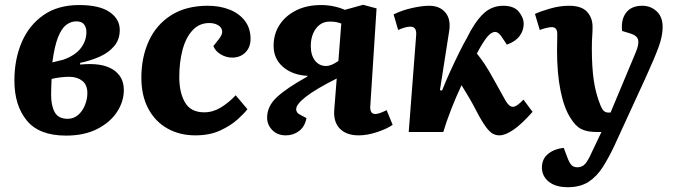

<svg xmlns="http://www.w3.org/2000/svg" viewBox="-20 -550 2817 800"><path d="M255 15Q143 15 91.5 -48Q40 -111 40 -214Q40 -303 70.5 -374Q101 -445 161 -487Q221 -529 310 -529Q394 -529 436.5 -500Q479 -471 479 -425Q479 -385 455.5 -357.5Q432 -330 394.5 -313.5Q357 -297 314 -288V-281Q403 -290 449.5 -261Q496 -232 496 -175Q496 -127 467.5 -83.5Q439 -40 385 -12.5Q331 15 255 15ZM198 -290 243 -301Q292 -318 316 -348.5Q340 -379 340 -417Q340 -435 330.5 -448Q321 -461 298 -461Q275 -461 255.5 -446Q236 -431 221.5 -394Q207 -357 198 -290ZM262 -55Q287 -55 305.5 -71Q324 -87 334 -112Q344 -137 344 -162Q344 -197 322.5 -213.5Q301 -230 269 -230Q250 -230 230 -227.5Q210 -225 195 -221Q194 -203 193.5 -186Q193 -169 193 -154Q193 -110 208 -82.5Q223 -55 262 -55Z M846 -526Q896 -526 936.5 -510Q977 -494 1000.5 -463Q1024 -432 1024 -388Q1024 -353 1002.5 -331.5Q981 -310 947 -310Q923 -310 900.5 -323Q878 -336 869 -358L892 -387Q908 -407 905.5 -422Q903 -437 888 -445.5Q873 -454 852 -454Q810 -454 782 -423.5Q754 -393 740.5 -342Q727 -291 727 -229Q727 -164 751 -123Q775 -82 831 -82Q867 -82 900 -102Q933 -122 962 -153L1011 -95Q999 -79 970.5 -53Q942 -27 898 -6.5Q854 14 794 14Q728 14 677 -15Q626 -44 597.5 -98Q569 -152 569 -226Q569 -311 600 -379Q631 -447 693 -486.5Q755 -526 846 -526Z M1383 -223Q1294 -178 1254 -146.5Q1214 -115 1214 -95Q1214 -88 1218 -82Q1222 -76 1234 -70L1257 -58Q1250 -22 1226 -4Q1202 14 1171 14Q1136 14 1114.5 -8Q1093 -30 1093 -60Q1093 -108 1134.5 -146Q1176 -184 1259 -230L1262 -234Q1199 -237 1159.5 -271Q1120 -305 1120 -359Q1120 -408 1144.5 -446Q1169 -484 1213.5 -506.5Q1258 -529 1318 -529Q1370 -529 1417 -509L1493 -530L1549 -515L1523 -110Q1520 -75 1544 -75Q1559 -75 1591 -91L1616 -30Q1594 -14 1552.5 0Q1511 14 1474 14Q1423 14 1395.5 -14.5Q1368 -43 1373 -96ZM1402 -452Q1387 -457 1377.5 -458.5Q1368 -460 1354 -460Q1318 -460 1296.5 -431Q1275 -402 1275 -358Q1275 -320 1292.5 -297.5Q1310 -275 1339 -275Q1360 -275 1390 -296Z M1813 -174 1822 -173Q1837 -211 1856 -252.5Q1875 -294 1893 -330.5Q1911 -367 1925 -391Q1956 -455 1991.5 -490.5Q2027 -526 2077 -526Q2121 -526 2141.5 -501.5Q2162 -477 2162 -450Q2162 -423 2145 -400Q2128 -377 2092 -364L2074 -391Q2058 -417 2043 -417Q2027 -417 2009 -395Q2001 -385 1990.5 -368.5Q1980 -352 1967 -327Q1984 -306 2000 -282Q2016 -258 2039 -216Q2071 -158 2086 -131.5Q2101 -105 2117 -105Q2126 -105 2137.5 -113.5Q2149 -122 2161 -135L2199 -84Q2153 -32 2119 -9Q2085 14 2061 14Q2043 14 2028.5 4Q2014 -6 1996 -33.5Q1978 -61 1951 -114Q1938 -138 1926.5 -156.5Q1915 -175 1903 -195Q1880 -146 1859.5 -93.5Q1839 -41 1827 0H1683L1714 -403Q1717 -439 1690 -439Q1679 -439 1665.5 -435Q1652 -431 1639 -425L1620 -490Q1657 -508 1698.5 -517Q1740 -526 1768 -526Q1813 -526 1836.5 -497Q1860 -468 1851 -417Z M2540 57Q2517 106 2492 145.5Q2467 185 2432.5 207.5Q2398 230 2346 230Q2295 230 2266.5 207Q2238 184 2238 148Q2238 112 2264 91Q2290 70 2329 66L2342 101Q2351 126 2360 136.5Q2369 147 2386 147Q2406 147 2418.5 132.5Q2431 118 2446 84L2486 0H2466Q2426 0 2401.5 -12.5Q2377 -25 2356 -60Q2330 -101 2315.5 -172.5Q2301 -244 2301 -340Q2301 -356 2301.5 -374Q2302 -392 2302 -408Q2302 -437 2279 -437Q2271 -437 2256 -433.5Q2241 -430 2229 -425L2209 -492Q2230 -502 2271 -514Q2312 -526 2351 -526Q2403 -526 2426 -501Q2449 -476 2449 -438Q2449 -419 2447.5 -398.5Q2446 -378 2446 -347Q2446 -271 2454 -215.5Q2462 -160 2482 -111Q2490 -92 2497.5 -86.5Q2505 -81 2515 -81H2524L2629 -332Q2643 -365 2639 -383.5Q2635 -402 2605 -411L2572 -421Q2567 -469 2589 -497.5Q2611 -526 2656 -526Q2691 -526 2716 -503Q2741 -480 2741 -437Q2741 -399 2723.5 -352Q2706 -305 2670 -226Z"/></svg>

Font: Literata 12pt
Style: Bold Italic
Weight: 700
Italic angle: -2°
Designer: Latin by Veronika Burian and Jose Scaglione. Greek by Irene Vlachou. Cyrillic by Vera Evstafieva
Foundry: TypeTogether
Version: Version 3.002